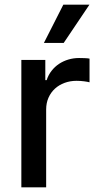

<svg xmlns="http://www.w3.org/2000/svg" viewBox="-20 -802 424 822"><path d="M174 -545.5V-458.8H179.7Q187.1 -481.5 201 -499.1Q214.8 -516.7 233.1 -528.8Q251.4 -540.8 273.1 -547.2Q294.7 -553.6 318.2 -553.6Q323.5 -553.6 329.7 -553.4Q335.9 -553.3 342.2 -553.1Q348.4 -552.9 353.9 -552.4Q359.4 -551.8 363.3 -551.1V-449.6Q360.1 -450.6 354.2 -451.7Q348.4 -452.8 340.9 -453.8Q333.5 -454.9 324.9 -455.4Q316.4 -456 307.9 -456Q280.5 -456 256.7 -447.3Q233 -438.6 215.4 -422.6Q197.8 -406.6 187.7 -383.9Q177.6 -361.2 177.6 -333.1V0H71.4V-545.5ZM168 -618.3 251.1 -782H362.9L252.8 -618.3Z"/></svg>

Font: Inter P Medium
Style: Regular
Weight: 500
Designer: Rasmus Andersson
Foundry: rsms
Version: Version 3.018;git-588b23468